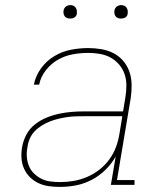

<svg xmlns="http://www.w3.org/2000/svg" viewBox="-20 -727 640 755"><path d="M215 8Q193 8 171.5 5Q150 2 131 -7Q112 -16 97.5 -30.5Q83 -45 74.5 -64Q66 -83 64.5 -105Q63 -127 67 -149Q71 -173 83.5 -197Q96 -221 117 -237.5Q138 -254 162 -264Q186 -274 211.5 -279.5Q237 -285 261.5 -287Q286 -289 311 -289H464L473 -344Q477 -368 477 -391Q477 -414 470 -435Q463 -456 448.5 -473Q434 -490 415 -500.5Q396 -511 373 -515Q350 -519 327 -519Q297 -519 266.5 -513.5Q236 -508 208.5 -492.5Q181 -477 160.5 -451Q140 -425 134 -394H113Q120 -429 141.5 -458.5Q163 -488 194 -506.5Q225 -525 259.5 -531.5Q294 -538 327 -538Q353 -538 379 -533.5Q405 -529 427 -517.5Q449 -506 465 -487Q481 -468 489 -444.5Q497 -421 497.5 -394.5Q498 -368 494 -341L440 -19H509V0H416L435 -112Q419 -83 394.5 -59Q370 -35 340 -19.5Q310 -4 278.5 2Q247 8 215 8ZM216 -11Q243 -11 269.5 -15.5Q296 -20 322 -31Q348 -42 371 -60Q394 -78 410.5 -101Q427 -124 436.5 -150Q446 -176 450 -203L461 -270H311Q294 -270 277.5 -269.5Q261 -269 244 -266.5Q227 -264 210 -260Q193 -256 176.5 -249.5Q160 -243 144.5 -233.5Q129 -224 116.5 -211Q104 -198 97 -181.5Q90 -165 88 -148Q84 -129 85.5 -110Q87 -91 94 -74Q101 -57 114 -44.5Q127 -32 143 -24Q159 -16 178 -13.5Q197 -11 216 -11ZM456 -654Q450 -654 444 -656Q438 -658 434.5 -663Q431 -668 430 -674Q429 -680 430 -686Q431 -691 433.5 -695Q436 -699 439.5 -701.5Q443 -704 447.5 -705.5Q452 -707 456 -707Q463 -707 468.5 -704.5Q474 -702 477.5 -697Q481 -692 482 -686Q483 -680 482 -674Q482 -669 479.5 -665Q477 -661 473 -658.5Q469 -656 465 -655Q461 -654 456 -654ZM256 -654Q250 -654 244 -656Q238 -658 234.5 -663Q231 -668 230 -674Q229 -680 230 -686Q231 -691 233.5 -695Q236 -699 239.5 -701.5Q243 -704 247.5 -705.5Q252 -707 256 -707Q263 -707 268.5 -704.5Q274 -702 277.5 -697Q281 -692 282 -686Q283 -680 282 -674Q282 -669 279.5 -665Q277 -661 273 -658.5Q269 -656 265 -655Q261 -654 256 -654Z"/></svg>

Font: Iosevka Curly Slab ThExObl
Style: Regular
Weight: 100
Width: 7
Italic angle: -9°
Monospace: yes
Designer: Belleve Invis
Foundry: Belleve Invis
Version: Version 11.1.0; ttfautohint (v1.8.3)